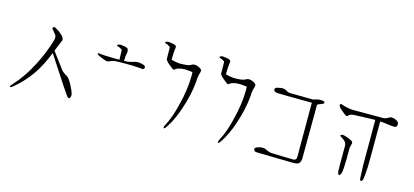

<svg xmlns="http://www.w3.org/2000/svg" viewBox="-54 -1218 2917 1352"><g transform="rotate(15 1404.5 -542.0)"><path d="M240 -732Q244 -732 246 -731Q250 -729 280 -711Q283 -709 294 -698Q302 -693 308 -685Q321 -669 318 -656V-654Q317 -652 316 -650L312 -642Q308 -633 306 -626Q304 -622 300 -612.5Q296 -603 294 -598Q292 -591 284 -572L372 -454Q385 -438 416 -421Q430 -412 452 -372Q477 -324 480 -306Q482 -292 474 -277Q464 -270 452 -287L412 -345L276 -553Q237 -454 192 -389Q141 -315 68 -254Q49 -240 46 -246Q43 -252 58 -266Q130 -344 184 -449Q232 -540 262 -642Q268 -663 262 -677Q257 -686 238 -708Q227 -716 230 -726Q233 -732 240 -732Z M723 -733H727Q730 -732 738.5 -731Q747 -730 752 -729Q772 -726 778 -718Q782 -707 782.5 -701Q783 -695 780 -682.5Q777 -670 777 -665Q777 -662 776.5 -655Q776 -648 776 -644L775 -630Q803 -628 838 -639Q853 -644 862 -645Q876 -647 891 -644Q912 -641 921 -635Q930 -630 929 -620Q927 -609 916 -608Q907 -608 874 -611Q832 -614 817 -613Q767 -614 716 -612Q706 -611 699 -608.5Q692 -606 684.5 -603Q677 -600 674 -599Q664 -594 651 -597Q649 -598 637.5 -602Q626 -606 616 -610Q588 -622 585 -626Q581 -634 588 -635Q589 -636 605 -633Q613 -633 635 -631Q646 -630 671 -630L713 -629H736H742L740 -697Q740 -702 732 -706Q722 -713 704 -718Q697 -720 701 -725Q704 -730 711 -731Q719 -733 723 -733Z M1044 -840H1046L1048 -839Q1050 -839 1058.5 -838Q1067 -837 1074 -836Q1094 -833 1100 -825Q1105 -816 1101 -802L1100 -800Q1100 -799 1100 -796.5Q1100 -794 1100 -791Q1100 -788 1099 -782Q1098 -776 1098 -772Q1098 -768 1097.5 -752Q1097 -736 1097 -732V-724Q1122 -716 1157 -713Q1213 -713 1232 -721Q1254 -734 1265 -732Q1283 -731 1300 -721Q1304 -720 1308 -716Q1319 -708 1317 -699L1316 -695Q1316 -694 1315.5 -692Q1315 -690 1315 -689Q1315 -686 1313 -682L1310 -672L1305 -642L1304 -619Q1295 -520 1259 -415Q1228 -321 1186 -260Q1174 -241 1168 -244Q1162 -249 1172 -268Q1192 -306 1205 -343Q1220 -385 1232 -436Q1261 -549 1262 -649Q1262 -670 1261 -678Q1171 -691 1138 -666Q1134 -657 1121 -663Q1113 -668 1081 -695Q1066 -710 1063 -718V-723V-727L1062 -803Q1062 -808 1053 -813Q1043 -820 1025 -825Q1019 -826 1022 -831Q1026 -837 1033 -838Q1041 -840 1044 -840Z M1440 -840H1442L1444 -839Q1446 -839 1454.5 -838Q1463 -837 1470 -836Q1490 -833 1496 -825Q1501 -816 1497 -802L1496 -800Q1496 -799 1496 -796.5Q1496 -794 1496 -791Q1496 -788 1495 -782Q1494 -776 1494 -772Q1494 -768 1493.5 -752Q1493 -736 1493 -732V-724Q1518 -716 1553 -713Q1609 -713 1628 -721Q1650 -734 1661 -732Q1679 -731 1696 -721Q1700 -720 1704 -716Q1715 -708 1713 -699L1712 -695Q1712 -694 1711.5 -692Q1711 -690 1711 -689Q1711 -686 1709 -682L1706 -672L1701 -642L1700 -619Q1691 -520 1655 -415Q1624 -321 1582 -260Q1570 -241 1564 -244Q1558 -249 1568 -268Q1588 -306 1601 -343Q1616 -385 1628 -436Q1657 -549 1658 -649Q1658 -670 1657 -678Q1567 -691 1534 -666Q1530 -657 1517 -663Q1509 -668 1477 -695Q1462 -710 1459 -718V-723V-727L1458 -803Q1458 -808 1449 -813Q1439 -820 1421 -825Q1415 -826 1418 -831Q1422 -837 1429 -838Q1437 -840 1440 -840Z M1903 -732Q1920 -732 1935 -723Q1955 -711 1969 -713Q1996 -713 2050 -712Q2104 -711 2131 -711Q2135 -712 2144 -715Q2153 -718 2158 -719Q2193 -725 2209 -718Q2213 -716 2214.5 -711.5Q2216 -707 2212 -704Q2207 -699 2194.5 -695Q2182 -691 2179 -689Q2165 -684 2168 -673Q2168 -609 2167 -481.5Q2166 -354 2166 -290Q2164 -260 2149 -251Q2136 -244 2114 -244Q2070 -245 1983 -246.5Q1896 -248 1853 -249Q1851 -249 1846.5 -249.5Q1842 -250 1839 -250Q1836 -250 1832.5 -251.5Q1829 -253 1827 -255Q1817 -268 1825 -276Q1830 -283 1859 -290Q1888 -295 1908 -283Q1935 -270 1955 -271Q1981 -270 2032.5 -268.5Q2084 -267 2110 -267Q2118 -268 2123.5 -274Q2129 -280 2129 -287Q2130 -295 2129.5 -315Q2129 -335 2129 -343V-687Q2101 -687 2050 -687.5Q1999 -688 1957.5 -688.5Q1916 -689 1879 -690Q1856 -692 1851 -703Q1848 -710 1851.5 -716.5Q1855 -723 1862 -725Q1868 -727 1895 -732Z M2698 -733Q2699 -733 2700.5 -732.5Q2702 -732 2703 -732Q2721 -731 2738 -721Q2757 -711 2752 -689Q2751 -674 2732 -674Q2715 -674 2680 -679Q2645 -684 2628 -684V-586Q2628 -555 2628 -469.5Q2628 -384 2627 -353Q2622 -274 2619 -262Q2614 -245 2605 -244Q2598 -245 2596 -259Q2595 -270 2592 -360Q2592 -405 2592 -461Q2592 -517 2592 -585Q2592 -653 2592 -686H2591Q2585 -686 2574 -685.5Q2563 -685 2558 -685Q2454 -682 2441 -681Q2411 -679 2399 -666Q2395 -656 2381 -663Q2373 -668 2341 -695Q2323 -713 2323 -723Q2322 -727 2326 -730Q2330 -733 2335 -731Q2374 -716 2418 -713H2633Q2653 -711 2670 -721Q2692 -733 2698 -733ZM2400 -525Q2414 -523 2433 -516Q2443 -513 2463 -503Q2479 -495 2476 -483L2468 -449V-368Q2467 -297 2462 -270Q2457 -248 2446 -244Q2437 -247 2434 -268Q2434 -269 2433.5 -278.5Q2433 -288 2433 -297V-356V-437Q2435 -465 2426 -479Q2417 -492 2396 -505Q2383 -510 2383 -517Q2383 -523 2400 -525Z"/></g></svg>

Font: Kimchi
Style: Regular
Weight: 400
Version: Version 1.1